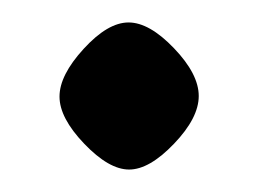

<svg xmlns="http://www.w3.org/2000/svg" viewBox="-20 -137 231 171"><path d="M55 -9Q33 -32 33 -51Q33 -70 54.5 -93.5Q76 -117 94.5 -117Q113 -117 135 -94Q157 -71 157 -51.5Q157 -32 135 -9Q113 14 95 14Q77 14 55 -9Z"/></svg>

Font: Gabriela
Style: Regular
Weight: 400
Designer: Eduardo Rodriguez Tunni
Foundry: Eduardo Rodriguez Tunni
Version: Version 1.003